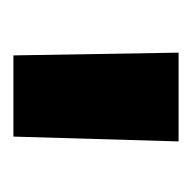

<svg xmlns="http://www.w3.org/2000/svg" viewBox="-20 -700 280 279"><g transform="rotate(90 119.5 -560.0)"><path d="M60 -440 56 -680H185L178 -440Z"/></g></svg>

Font: TitilliumText
Style: ExtraBold
Weight: 800
Designer: Accademia di Belle Arti di Urbino and others
Foundry: Accademia di Belle Arti di Urbino and others.
Version: Version 60.001